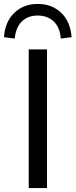

<svg xmlns="http://www.w3.org/2000/svg" viewBox="-60 -956 384 976"><path d="M86 0V-705H179V0ZM15 -760 -40 -767Q-34 -846 13 -891Q60 -936 132 -936Q204 -936 251 -891Q298 -846 304 -767L249 -760Q245 -816 213.5 -846.5Q182 -877 131 -877Q81 -877 50.5 -846.5Q20 -816 15 -760Z"/></svg>

Font: Mulish ExtraLight Medium
Style: Regular
Weight: 500
Version: Version 3.603